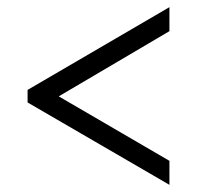

<svg xmlns="http://www.w3.org/2000/svg" viewBox="-20 -626 550 536"><path d="M453 -110 57 -340V-375L453 -606V-539L144 -357L453 -177Z"/></svg>

Font: Noto Serif Tamil SemiCondensed
Style: Regular
Weight: 400
Width: 4
Designer: Indian Type Foundry, Tom Grace, and the Monotype Design Team
Foundry: Monotype Imaging Inc.
Version: Version 2.004; ttfautohint (v1.8.4.7-5d5b)